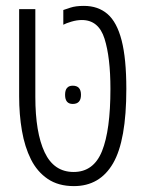

<svg xmlns="http://www.w3.org/2000/svg" viewBox="-20 -620 494 652"><path d="M231 12Q178 12 142 -12.5Q106 -37 85 -79Q64 -121 54.5 -176Q45 -231 45 -293V-589H100V-291Q100 -170 131.5 -103Q163 -36 230 -36Q298 -36 326.5 -107Q355 -178 355 -318Q355 -425 335 -488.5Q315 -552 258 -552Q241 -552 222.5 -546.5Q204 -541 195 -536V-586Q201 -588 219 -594Q237 -600 265 -600Q313 -600 345 -572.5Q377 -545 393 -483Q409 -421 409 -318Q409 -143 364 -65.5Q319 12 231 12ZM201 -298Q201 -329 227 -329Q255 -329 255 -298Q255 -267 227 -267Q201 -267 201 -298Z"/></svg>

Font: Noto Sans Hebrew ExtraCondensed Light
Style: Regular
Weight: 300
Width: 2
Designer: Monotype Design Team
Foundry: Monotype Imaging Inc.
Version: Version 2.004; ttfautohint (v1.8.4.7-5d5b)